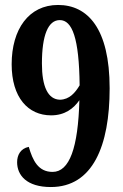

<svg xmlns="http://www.w3.org/2000/svg" viewBox="-20 -744 496 774"><path d="M185 10C354 10 422 -156 422 -388C422 -630 333 -724 214 -724C96 -724 27 -626 27 -485C27 -351 93 -279 186 -279C242 -279 277 -307 300 -340C295 -148 260 -51 192 -51C134 -51 112 -97 96 -152C62 -145 49 -118 49 -90C49 -38 87 10 185 10ZM222 -342C173 -343 149 -395 149 -488C149 -602 174 -663 221 -663C271 -663 299 -591 301 -400C283 -370 260 -343 222 -342Z"/></svg>

Font: Noto Serif Myanmar ExtraCondensed
Style: Bold
Weight: 700
Width: 2
Designer: Ben Mitchell and the Monotype Design Team
Foundry: Monotype Imaging Inc.
Version: Version 2.106